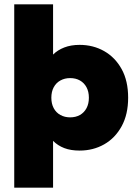

<svg xmlns="http://www.w3.org/2000/svg" viewBox="-20 -688 640 890"><path d="M46 182V-668H226V-435Q247 -456 278 -468Q309 -480 349 -480Q412 -480 463 -451Q514 -422 544 -367.5Q574 -313 574 -235Q574 -158 544 -103Q514 -48 463 -19Q412 10 349 10Q308 10 278 -1.5Q248 -13 226 -35V182ZM305 -144Q331 -144 350.5 -155Q370 -166 381 -186.5Q392 -207 392 -235Q392 -263 381 -283.5Q370 -304 350.5 -315Q331 -326 305 -326Q280 -326 260 -315Q240 -304 229 -283.5Q218 -263 218 -235Q218 -207 229 -186.5Q240 -166 260 -155Q280 -144 305 -144Z"/></svg>

Font: Gantari Black
Style: Regular
Weight: 900
Version: Version 1.000